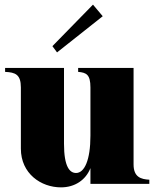

<svg xmlns="http://www.w3.org/2000/svg" viewBox="-20 -793 670 828"><path d="M243 15C303 15 350 -17 370 -68V0H624V-18C588 -20 556 -29 556 -84V-500H317V-483C352 -480 370 -472 370 -416V-208C370 -102 344 -47 308 -47C281 -47 256 -73 256 -173V-500H2V-483C46 -481 70 -472 70 -416V-152C70 -44 157 15 243 15ZM423 -723 381 -773 206 -594 226 -567Z"/></svg>

Font: Sprat Condesed
Style: Bold
Weight: 700
Width: 3
Designer: Ethan Nakache
Foundry: Collletttivo
Version: Version 2.000;Glyphs 3.2 (3217)